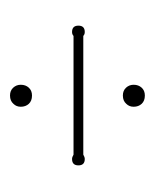

<svg xmlns="http://www.w3.org/2000/svg" viewBox="18 -464 316 393"><g transform="rotate(90 176.5 -268.0)"><path d="M193 -137Q187 -130 176 -130Q166 -130 160 -136.5Q154 -143 154 -152Q154 -162 160 -168.5Q166 -175 176 -175Q187 -175 193 -168.5Q199 -162 199 -152Q199 -143 193 -137ZM193 -368Q187 -361 176 -361Q166 -361 160 -367.5Q154 -374 154 -383Q154 -393 160 -399.5Q166 -406 176 -406Q187 -406 193 -399.5Q199 -393 199 -383Q199 -374 193 -368ZM297 -280Q302 -283 306 -283Q319 -283 319 -270Q319 -257 306 -257Q302 -257 297 -260H54Q51 -257 46 -257Q33 -257 33 -270Q33 -283 46 -283Q51 -283 54 -280Z"/></g></svg>

Font: Wire One
Style: Regular
Weight: 400
Designer: Alexei Vanyashin, Gayaneh Bagdasaryan
Foundry: Cyreal
Version: Version 1.102; ttfautohint (v1.8.3)